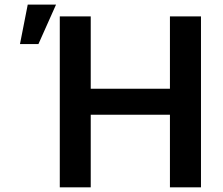

<svg xmlns="http://www.w3.org/2000/svg" viewBox="-20 -797 947 817"><path d="M234.4 0V-727.3H366.1V-419.4H703.1V-727.3H835.2V0H703.1V-308.9H366.1V0ZM65 -609.4 98 -777.3H218.4L143.5 -609.4Z"/></svg>

Font: Inter Zeller Semi Bold
Style: Regular
Weight: 600
Designer: Rasmus Andersson; Joe Bland
Foundry: zeller
Version: Version 3.015;git-dec3a8cb1